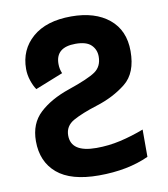

<svg xmlns="http://www.w3.org/2000/svg" viewBox="-82 -794 765 873"><g transform="rotate(-10 300.0 -357.0)"><path d="M536 -35V-161Q481 -140 426.5 -127.5Q372 -115 315 -115Q198 -115 198 -193Q198 -237 238.5 -259.5Q279 -282 349 -304Q429 -329 486.5 -375Q544 -421 544 -522Q544 -618 479.5 -671Q415 -724 305 -724Q190 -724 126 -668.5Q62 -613 62 -524Q62 -497 71 -470Q80 -443 92 -426L220 -477Q211 -497 211 -521Q211 -598 303 -598Q353 -598 375 -576.5Q397 -555 397 -523Q397 -477 364 -454Q331 -431 237 -399Q152 -370 100.5 -322Q49 -274 49 -193Q49 -98 112.5 -44Q176 10 305 10Q438 10 536 -35Z"/></g></svg>

Font: Noto Sans Mono UI
Style: Bold
Weight: 700
Designer: Monotype Design team
Foundry: Monotype Imaging Inc.
Version: 1.000